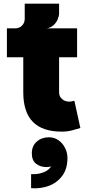

<svg xmlns="http://www.w3.org/2000/svg" viewBox="-20 -717 496 1056"><path d="M151 318V241Q177 242 199 237Q221 232 237 222Q253 212 261 198Q250 202 236 202Q203 202 179 184Q155 166 155 126Q155 86 182 62Q209 38 249 38Q279 38 302 54.5Q325 71 338 97Q351 123 351 152Q351 212 322 250.5Q293 289 247.5 305.5Q202 322 151 318ZM320 7Q213 7 160.5 -47Q108 -101 108 -209V-402H18V-561H404V-402H305V-209Q305 -187 321 -172.5Q337 -158 361 -158Q368 -158 375 -159.5Q382 -161 389 -163L422 -13Q400 -6 374.5 0.5Q349 7 320 7ZM63 -515V-561Q86 -561 101 -576Q116 -591 116 -614V-697H305V-644Q305 -629 297.5 -611Q290 -593 275 -579Q260 -565 237 -561Z"/></svg>

Font: Parkinsans ExtraBold
Style: Regular
Weight: 800
Designer: Red Stone, Indian Type Foundry
Foundry: Indian Type Foundry
Version: Version 1.000